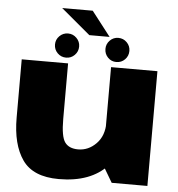

<svg xmlns="http://www.w3.org/2000/svg" viewBox="-58 -927 915 986"><g transform="rotate(5 399.0 -434.0)"><path d="M554 0H738V-591.5H499V-93ZM277.5 -591.5H38.5V-291Q38.5 -152.5 93.5 -74Q148.5 4.5 281 4.5Q446 4.5 531.5 -88.8Q617 -182 617 -259.5L500 -306.5Q500 -237.5 460 -196.8Q420 -156 367 -156Q320 -156 298.8 -185Q277.5 -214 277.5 -305.5ZM264.5 -620Q290 -620 308.2 -638.2Q326.5 -656.5 326.5 -682.5Q326.5 -708 308.2 -726.2Q290 -744.5 264.5 -744.5Q238.5 -744.5 220.2 -726.2Q202 -708 202 -682.5Q202 -656.5 220.2 -638.2Q238.5 -620 264.5 -620ZM523.5 -620Q549.5 -620 567.5 -638.2Q585.5 -656.5 585.5 -682.5Q585.5 -708 567.5 -726.2Q549.5 -744.5 523.5 -744.5Q498 -744.5 480 -726.2Q462 -708 462 -682.5Q462 -656.5 479.8 -638.2Q497.5 -620 523.5 -620ZM373.5 -745.5H478L380 -872H222.5Z"/></g></svg>

Font: Anybody SemiExpanded Black
Style: Regular
Weight: 900
Width: 6
Version: Version 1.113;gftools[0.9.25]